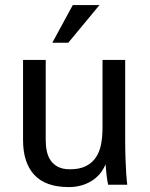

<svg xmlns="http://www.w3.org/2000/svg" viewBox="-20 -740 600 769"><path d="M413.1 0Q411.1 -8.3 409.2 -20.5Q407.7 -30.8 406 -46.1Q404.3 -61.5 402.8 -82Q384.3 -37.6 345 -14.2Q305.7 9.3 255.4 9.3Q163.1 9.3 117.7 -39.3Q72.3 -87.9 72.3 -179.2V-500H163.1V-178.7Q163.1 -154.8 167.7 -133.5Q172.4 -112.3 183.6 -96.4Q194.8 -80.6 213.4 -71.3Q231.9 -62 260.3 -62Q298.8 -62 324 -74.7Q349.1 -87.4 364 -109.6Q378.9 -131.8 384.8 -162.1Q390.6 -192.4 390.6 -227.5V-500H481.4V-183.6Q481.4 -137.7 482.7 -103.8Q483.9 -69.8 485.4 -46.4Q487.3 -19.5 489.7 0ZM189.5 -568.8 271.5 -719.7H378.4L253.4 -568.8Z"/></svg>

Font: Shanti
Style: Regular
Weight: 400
Designer: vernon adams
Foundry: vernon adams
Version: Version 1.000